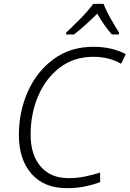

<svg xmlns="http://www.w3.org/2000/svg" viewBox="-20 -967 673 997"><path d="M326 10Q380 10 422 1Q464 -8 500 -21V-71Q463 -59 422 -50.5Q381 -42 335 -42Q243 -42 191 -102.5Q139 -163 139 -268Q139 -377 178.5 -469Q218 -561 291 -616.5Q364 -672 465 -672Q546 -672 609 -636L633 -686Q561 -724 465 -724Q346 -724 259 -660.5Q172 -597 125 -492.5Q78 -388 78 -266Q78 -139 143.5 -64.5Q209 10 326 10ZM323 -788H364Q393 -810 425 -839Q457 -868 485 -896Q501 -868 521 -839Q541 -810 561 -788H597L598 -798Q579 -828 555 -870Q531 -912 518 -947H464Q441 -914 397 -869.5Q353 -825 324 -798Z"/></svg>

Font: Noto Sans UI Light
Style: Italic
Weight: 300
Italic angle: -12°
Designer: Monotype Design Team
Foundry: Monotype Imaging Inc.
Version: Version 1.901